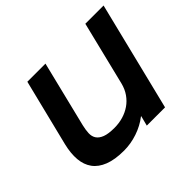

<svg xmlns="http://www.w3.org/2000/svg" viewBox="-143 -834 1049 1049"><g transform="rotate(-45 381.5 -310.0)"><path d="M604 1H463L478 -57H476Q435 -25 383 -7.5Q331 10 279 10Q209 10 163 -8Q117 -26 93 -59Q69 -92 65 -138.5Q61 -185 75 -243L171 -630H311L217 -248Q210 -219 209 -194.5Q208 -170 219.5 -152.5Q231 -135 257 -125Q283 -115 329 -115Q365 -115 397 -124.5Q429 -134 455 -152Q481 -170 500 -197Q519 -224 528 -260L619 -630H760Z"/></g></svg>

Font: TypoPRO Sinkin Sans
Style: 600 SemiBold Italic
Weight: 600
Italic angle: -112°
Designer: Keith Bates
Foundry: K-Type
Version: Sinkin Sans (version 1.0)  by Keith Bates   •   © 2014   www